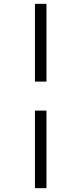

<svg xmlns="http://www.w3.org/2000/svg" viewBox="-20 -889 424 1000"><path d="M222 -869V-464H162V-869ZM222 -313V91H162V-313Z"/></svg>

Font: Merriweather 96pt
Style: Regular
Weight: 400
Version: Version 2.100